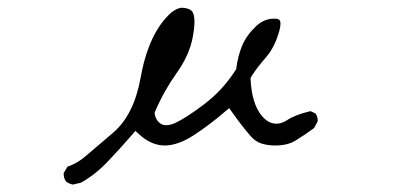

<svg xmlns="http://www.w3.org/2000/svg" viewBox="-20 -405 1040 499"><path d="M564.5 -114.7 575.7 -124 584 -112.3Q609.9 -75.7 632.3 -50.3Q642.6 -38.6 656.2 -33.2Q672.9 -26.9 695.3 -26.9Q726.6 -26.9 747.1 -39.1Q772 -54.2 796.4 -72.3L805.2 -88.9Q805.7 -89.8 805.7 -93Q805.7 -96.2 804.4 -100.8Q803.2 -105.5 800.3 -109.9L787.1 -116.2Q747.1 -106.9 724.6 -91.8Q711.4 -83.5 698.2 -83.5Q676.8 -83.5 659.2 -105.5Q634.3 -136.7 631.3 -198.7V-202.6L633.3 -206.1Q646.5 -227.5 671.9 -256.8Q694.3 -282.7 706.1 -325.2Q709 -336.4 709 -343.3Q709 -351.6 705.1 -354Q702.1 -356 698 -356.2Q693.8 -356.4 691.4 -356.4Q666 -356.4 645 -336.4Q619.6 -312 608.6 -284.7Q597.7 -257.3 593.8 -225.1Q559.6 -171.4 512.2 -135.3Q464.8 -99.1 434.6 -85Q422.4 -79.6 411.4 -79.6Q400.4 -79.6 392.1 -87.9Q384.8 -95.2 382.3 -107.9L381.8 -111.8L383.3 -115.7Q405.3 -167.5 439.5 -215.8Q471.2 -260.3 480.5 -306.2Q485.4 -331.5 485.4 -348.6Q485.4 -369.6 478 -377Q470.7 -383.8 454.1 -384.8Q453.6 -384.8 451.2 -384.8Q448.7 -384.8 443.6 -383.1Q438.5 -381.3 431.6 -377Q424.8 -372.6 418.5 -366.2Q385.7 -333.5 366.2 -280.8Q353 -246.6 345.2 -201.7Q327.6 -105.5 273.4 -59.6Q223.6 -17.1 202.1 1.2Q180.7 19.5 155.3 28.3L145.5 44.9Q145.5 45.9 145.5 46.9Q145.5 59.1 151.9 66.9Q159.7 72.8 169.4 74.7L190.4 69.8Q227.1 49.3 259.5 15.4Q292 -18.6 323.2 -54.7L332 -64.9L341.8 -55.7Q373.5 -26.9 408 -26.9Q442.4 -26.9 483.4 -53.5Q524.4 -80.1 564.5 -114.7Z"/></svg>

Font: NaikaiFont
Style: ExtraLight
Weight: 200
Version: Version 1.89